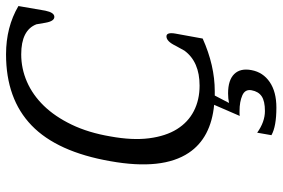

<svg xmlns="http://www.w3.org/2000/svg" viewBox="-166 -542 913 620"><g transform="rotate(-90 290.0 -232.5)"><path d="M475 -34Q388 5 305 5H291L267 51Q282 48 298 48Q341 48 360.5 68Q380 88 373 124Q366 161 334.5 182.5Q303 204 252 204Q191 204 163 188L171 142Q206 167 241 167Q273 167 288.5 156.5Q304 146 308 124Q312 103 291.5 94Q271 85 241 85H233Q226 85 225 86L261 3Q208 -2 169 -22.5Q130 -43 106 -79Q49 -164 79 -332Q109 -504 194.5 -586.5Q280 -669 424 -669Q512 -669 580 -629L565 -542Q559 -513 545 -513Q531 -513 526 -542L521 -571Q502 -620 424 -620Q378 -620 335.5 -601.5Q293 -583 258 -547Q223 -511 197 -457Q171 -403 159 -332Q146 -261 153 -207Q160 -153 182.5 -117Q205 -81 241 -62.5Q277 -44 323 -44Q400 -44 436 -93L452 -122Q466 -151 482 -151Q496 -151 491 -122Z"/></g></svg>

Font: Jura
Style: Italic
Weight: 400
Designer: Ed Merritt
Foundry: Ten by Twenty
Version: Version 1.007